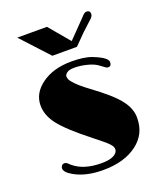

<svg xmlns="http://www.w3.org/2000/svg" viewBox="-137 -818 774 917"><g transform="rotate(-20 250.0 -359.5)"><path d="M46.4 -65.4Q46.4 -72.8 51.5 -78.9Q56.6 -85 64.9 -85Q73.2 -85 78.6 -80.1Q78.6 -80.1 90.8 -68.8Q141.6 -24.4 232.9 -24.4Q294.4 -24.4 312 -49.8Q316.9 -56.6 316.9 -63.7Q316.9 -70.8 314.2 -77.4Q311.5 -84 302.7 -93.5Q293.9 -103 277.8 -116.2L234.9 -150.9Q128.4 -233.9 88.9 -285.6Q52.7 -333 52.7 -382.3Q52.7 -444.3 109.9 -486.3Q168.9 -530.3 262.7 -530.3Q328.6 -530.3 366.7 -515.1Q404.8 -500 420.4 -487.5Q436 -475.1 436 -464.8Q436 -443.8 419.4 -443.8Q411.6 -443.8 405 -449.5Q398.4 -455.1 378.9 -468.5Q359.4 -481.9 327.1 -489.7Q294.9 -497.6 267.1 -497.6Q239.3 -497.6 227.8 -488.8Q216.3 -480 216.3 -471.4Q216.3 -462.9 219.7 -455.3Q223.1 -447.8 232.4 -437.5Q253.9 -412.1 301.3 -377.4Q348.6 -342.8 381.3 -314Q414.1 -285.2 432.6 -260.7Q466.3 -216.8 466.3 -171.9Q466.3 -127 449.7 -95Q433.1 -63 402.3 -40Q337.4 9.3 229 9.3Q142.1 9.3 84 -23.9Q46.4 -44.9 46.4 -65.4ZM411.1 -729.5Q430.2 -729.5 430.2 -711.4Q430.2 -698.2 410.6 -682.6L365.7 -641.1L312 -586.9H187L59.1 -725.6H210L297.9 -621.1L385.3 -710.9Q400.9 -729.5 411.1 -729.5Z"/></g></svg>

Font: Limelight
Style: Regular
Weight: 400
Designer: Nicole Fally
Foundry: Nicole Fally
Version: Version 1.002